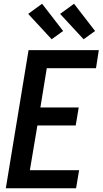

<svg xmlns="http://www.w3.org/2000/svg" viewBox="-20 -1002 546 1022"><path d="M11 0 132 -735H506L491 -639H229L195 -430H399L383 -334H179L139 -96H401L385 0ZM425 -793 300 -928 374 -982 486 -837ZM255 -793 130 -928 204 -982 316 -837Z"/></svg>

Font: Iosevka SS04
Style: Bold Italic
Weight: 700
Italic angle: -9°
Monospace: yes
Designer: Belleve Invis
Foundry: Belleve Invis
Version: Version 19.0.0; ttfautohint (v1.8.4)